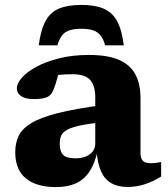

<svg xmlns="http://www.w3.org/2000/svg" viewBox="-20 -748 682 781"><path d="M401 -321 393.5 -250.5Q337.5 -244.5 303.8 -237Q270 -229.5 252.5 -219.8Q235 -210 229 -196.5Q223 -183 223 -165Q223 -132 236.8 -118Q250.5 -104 287 -104Q311 -104 329.2 -111.5Q347.5 -119 357.5 -132.5Q367.5 -146 367.5 -163.5V-352Q367.5 -400 346.5 -423Q325.5 -446 275 -446Q247 -446 228.2 -444.2Q209.5 -442.5 195.5 -439.5L225.5 -480.5Q221 -459.5 216.5 -442.2Q212 -425 207.2 -410Q202.5 -395 196.5 -380.5Q188 -359 169.5 -352Q151 -345 117.5 -345Q82.5 -345 65.5 -357.2Q48.5 -369.5 48.5 -388.5Q48.5 -409 69.5 -432.5Q90.5 -456 129 -476.8Q167.5 -497.5 221.5 -511Q275.5 -524.5 341.5 -524.5Q419.5 -524.5 465.5 -503.8Q511.5 -483 531.5 -443.8Q551.5 -404.5 551.5 -349.5V-126Q551.5 -110.5 556.2 -101Q561 -91.5 570.5 -87.8Q580 -84 594 -84Q603 -84 613 -85.2Q623 -86.5 635.5 -89V-30Q606 -11 571 0.8Q536 12.5 499 12.5Q459.5 12.5 432.5 -3Q405.5 -18.5 390.8 -51.5Q376 -84.5 373 -137L379 -142Q367 -85.5 344.8 -51.5Q322.5 -17.5 288.8 -2.2Q255 13 207.5 13Q128 13 85 -22.5Q42 -58 42 -129Q42 -166 55.8 -195Q69.5 -224 107 -247Q144.5 -270 215.5 -288Q286.5 -306 401 -321ZM310.5 -631Q281 -631 262 -624.5Q243 -618 231.8 -603.2Q220.5 -588.5 213.5 -563.5H137.5Q146 -628 165.8 -663.5Q185.5 -699 221 -713.5Q256.5 -728 310.5 -728Q365 -728 400.2 -713.5Q435.5 -699 455.5 -663.5Q475.5 -628 483.5 -563.5H407.5Q401 -588.5 389.5 -603.2Q378 -618 359 -624.5Q340 -631 310.5 -631Z"/></svg>

Font: Newsreader 7pt
Style: Bold
Weight: 700
Designer: Hugues Gentile
Foundry: Production Type
Version: Version 1.003